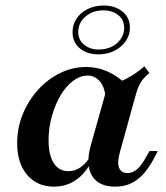

<svg xmlns="http://www.w3.org/2000/svg" viewBox="-20 -674 609 705"><path d="M178.8 11.3Q116.5 11.3 79.7 -31.9Q43 -75.1 43 -147.8Q43 -203.5 63.4 -254.1Q83.9 -304.7 119.3 -343.8Q154.6 -382.9 200.1 -405.4Q245.6 -428 295.7 -428Q338.2 -428 376.2 -410.9Q414.1 -393.8 445.2 -362L368 -311.5Q365.4 -352.3 347.3 -374.4Q329.1 -396.5 301.4 -396.5Q274.2 -396.5 248.2 -377Q222.1 -357.4 202.3 -323.8Q182.5 -290.2 170.4 -247.3Q158.4 -204.5 158.4 -159Q158.4 -104.3 177.5 -74.9Q196.6 -45.4 231.1 -45.4Q255.3 -45.4 275.8 -59.7Q296.4 -73.9 313.2 -101.9L320.6 -89.6Q296.7 -40.1 260.7 -14.4Q224.8 11.3 178.8 11.3ZM403 11.3Q342.1 11.3 317.9 -28.5Q293.8 -68.2 312.9 -138.5L374 -355.9Q414.7 -369.4 448 -387.2Q481.3 -404.9 510.2 -430.4L528.4 -405.8Q514.7 -394.6 505.5 -383.7Q496.3 -372.9 490 -359Q483.8 -345.1 478.1 -324.5L419.6 -112.9Q409.5 -77.5 417.2 -58.1Q424.9 -38.6 448.3 -38.6Q461.6 -38.6 472.6 -45Q483.7 -51.4 494 -63.2Q504.3 -75.1 512.8 -91.2L528.9 -119.4H559.5L539.5 -81.7Q522.8 -52 502.8 -31.2Q482.9 -10.4 458.6 0.4Q434.4 11.3 403 11.3ZM341.1 -474.4Q299.2 -474.4 272.8 -496.7Q246.4 -518.9 246.4 -556.1Q246.4 -584 261.2 -606Q276 -628 302.1 -640.9Q328.2 -653.8 361.1 -653.8Q402.5 -653.8 429.8 -631.5Q457 -609.3 457 -572.1Q457 -545 441.4 -522.6Q425.8 -500.3 399.9 -487.4Q373.9 -474.4 341.1 -474.4ZM342.6 -492.2Q369 -492.2 389.8 -502.3Q410.5 -512.4 423.2 -530.7Q436 -549.1 436 -571.7Q436 -600.9 414.3 -618.5Q392.5 -636 359.1 -636Q320.9 -636 294.1 -613.3Q267.3 -590.5 267.3 -556.9Q267.3 -527.4 288.9 -509.8Q310.4 -492.2 342.6 -492.2Z"/></svg>

Font: Playfair 5pt SemiExpanded Light 12pt
Style: Italic
Weight: 300
Italic angle: -15.6°
Version: Version 2.000;gftools[0.9.28]